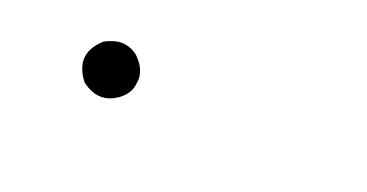

<svg xmlns="http://www.w3.org/2000/svg" viewBox="-24 -576 1047 548"><g transform="rotate(20 500.0 -301.5)"><path d="M282.2 -384.3Q258.8 -384.3 231.9 -369.6Q196.3 -337.9 196.3 -303.2Q196.3 -273.9 220.7 -242.2Q250 -219.2 278.8 -219.2Q304.2 -219.2 329.1 -236.8Q360.4 -259.3 361.8 -293.5Q362.8 -298.8 362.8 -303.7Q362.8 -335.9 332 -365.7Q308.6 -384.3 282.2 -384.3Z"/></g></svg>

Font: Bakudai
Style: Light
Weight: 300
Version: Version 1.48